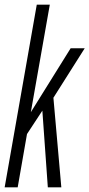

<svg xmlns="http://www.w3.org/2000/svg" viewBox="-47 -805 384 825"><path d="M-27 0 111 -785H167L85.5 -323L256.5 -597.5H317L182.5 -385L216.5 0H158.5L135 -329.5L69 -229L29 0Z"/></svg>

Font: Anybody Condensed Light
Style: Italic
Weight: 300
Width: 3
Italic angle: -10°
Designer: Tyler Finck
Foundry: Etcetera Type Company
Version: Version 1.010; ttfautohint (v1.8.3) -l 8 -r 50 -G 200 -x 14 